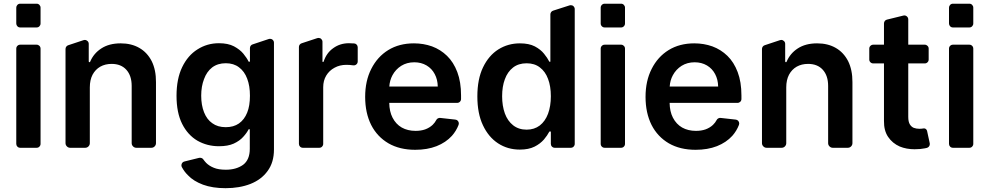

<svg xmlns="http://www.w3.org/2000/svg" viewBox="-20 -782 5236 1016"><path d="M66.1 -20.6V-524.5Q66.1 -533.4 72.1 -539.4Q78.1 -545.5 87 -545.5H174Q182.5 -545.5 188.6 -539.4Q194.6 -533.4 194.6 -524.5V-20.6Q194.6 -12.1 188.6 -6Q182.5 0 174 0H87Q78.1 0 72.1 -6Q66.1 -12.1 66.1 -20.6ZM66.1 -741.5Q66.1 -750 72.1 -756.2Q78.1 -762.4 87 -762.4H174Q182.5 -762.4 188.6 -756.2Q194.6 -750 194.6 -741.5V-657.7Q194.6 -649.1 188.6 -642.9Q182.5 -636.7 174 -636.7H87Q78.1 -636.7 72.1 -642.9Q66.1 -649.1 66.1 -657.7Z M326.7 -24.5V-522.7Q326.7 -529.5 330.6 -535Q334.5 -540.5 340.9 -542.6L422.2 -569.6Q425.4 -570.7 428.6 -570.7Q437.1 -570.7 443.4 -564.6Q449.6 -558.6 449.6 -549.7V-456.7Q449.6 -455.3 450.8 -454Q452.1 -452.8 453.5 -452.8Q456 -452.8 457 -455.3Q475.5 -499.3 516 -525.6Q557.2 -552.6 618.6 -552.6Q675.4 -552.6 717.3 -528.4Q758.9 -504.6 782.7 -458.5Q805.8 -411.9 805.4 -347.3V-24.5Q805.4 -14.6 798.3 -7.3Q791.2 0 780.9 0H701.3Q691.4 0 684.1 -7.3Q676.8 -14.6 676.8 -24.5V-327.4Q676.8 -381.7 648.4 -413Q620.4 -443.9 570.7 -443.9Q536.9 -443.9 510.7 -429.3Q484.7 -414.4 469.8 -386.7Q455.3 -358.7 455.3 -319.6V-24.5Q455.3 -14.6 448.2 -7.3Q441.1 0 430.8 0H351.2Q341.3 0 334 -7.3Q326.7 -14.6 326.7 -24.5Z M1054.3 195.3Q1003.2 176.1 974.8 145.6Q955.3 126.8 942.1 101.9Q940 97.7 940 92.7Q940 85.6 944.4 79.7Q948.9 73.9 956.3 72.4L1033.7 53.3Q1035.2 52.9 1038.4 52.9Q1043.7 52.9 1048.3 55Q1052.9 57.2 1055.8 61.4Q1061.1 69.2 1071 79.9Q1087.4 96.2 1111.5 105.8Q1135.7 116.1 1175.4 116.1Q1229.8 116.1 1266.3 90.2Q1301.8 63.6 1301.8 5.3V-98H1295.8Q1285.5 -77.8 1266.7 -57.5Q1248.6 -36.9 1216.6 -22Q1185.7 -8.2 1138.5 -8.2Q1076.3 -8.2 1024.5 -37.6Q973.4 -67.8 943.9 -126.4Q914.1 -185.7 914.1 -274.9Q914.1 -364.7 943.9 -426.5Q973.7 -488.6 1024.9 -520.6Q1076 -553.3 1138.8 -553.3Q1186.4 -553.3 1218 -536.9Q1249.6 -519.9 1267.8 -497.9Q1286.6 -474.8 1295.8 -455.6H1302.6V-527.7Q1302.6 -534.4 1306.6 -540Q1310.7 -545.5 1317.1 -547.2L1402.3 -575.6Q1405.5 -576.7 1408.7 -576.7Q1417.3 -576.7 1423.5 -570.7Q1429.7 -564.6 1429.7 -555.8V8.9Q1429.7 77.4 1396 122.9Q1363.3 168.3 1305 191.4Q1247.2 213.8 1173.7 213.8Q1104.8 213.8 1054.3 195.3ZM1059.7 -187.9Q1074.9 -149.5 1103.3 -130Q1131.7 -109 1174.7 -109Q1215.9 -109 1244.3 -128.6Q1273.1 -148.8 1288 -186.1Q1302.6 -221.9 1302.6 -275.6Q1302.6 -327.8 1288 -365.8Q1273.8 -404.1 1244.7 -425.8Q1216.6 -447.4 1174.7 -447.4Q1132.1 -447.4 1102.6 -425.1Q1073.9 -402.7 1059.7 -363.6Q1044.7 -325.3 1044.7 -275.6Q1044.7 -225.9 1059.7 -187.9Z M1561.8 -20.6V-533.4Q1561.8 -540.1 1565.7 -545.5Q1569.6 -550.8 1576 -552.9L1659.1 -580.3Q1662.3 -581.3 1665.8 -581.3Q1674.4 -581.3 1680.4 -575.3Q1686.4 -569.2 1686.4 -560.7V-454.5H1692.1Q1707 -501.8 1743.6 -527.3Q1779.5 -553.3 1826.7 -553.3Q1837.7 -553.3 1850.9 -552.2H1853.7Q1861.9 -551.8 1867.4 -545.8Q1872.9 -539.8 1872.9 -531.6V-457Q1872.9 -447.4 1865.8 -441.2Q1858.7 -435 1849.1 -436.4H1847.3Q1831 -438.9 1813.2 -438.9Q1777.7 -438.9 1750.4 -423.7Q1722.3 -408.7 1706.3 -382.1Q1690.3 -355.5 1690.3 -320.7V-20.6Q1690.3 -12.1 1684.3 -6Q1678.3 0 1669.7 0H1582.7Q1573.9 0 1567.8 -6Q1561.8 -12.1 1561.8 -20.6Z M2035.9 -23.4Q1976.2 -58.2 1944.2 -120.7Q1912.3 -184.3 1912.3 -269.5Q1912.3 -354 1944.6 -417.3Q1976.9 -481.5 2034.4 -517Q2092.3 -552.6 2170.5 -552.6Q2220.9 -552.6 2266 -536.6Q2311.1 -519.9 2345.5 -486.5Q2380 -453.1 2399.9 -400.6Q2419.7 -348.4 2419.7 -277V-258.2Q2419.7 -249.6 2413.7 -243.6Q2407.7 -237.6 2399.1 -237.6H2039.8Q2040.5 -191.8 2057.2 -159.4Q2074.9 -125 2105.8 -107.2Q2137.4 -89.5 2179 -89.5Q2207.4 -89.5 2229.8 -97.3Q2252.8 -105.8 2269.2 -121.1Q2281.6 -133.2 2288.7 -147Q2291.5 -152.7 2297.4 -155.7Q2303.3 -158.7 2309.7 -158L2389.6 -149.1Q2397.7 -148.4 2402.9 -142.4Q2408 -136.4 2408 -128.6Q2408 -124.3 2406.6 -121.1Q2394.5 -89.5 2371.4 -63.2Q2339.5 -28.1 2290.1 -8.5Q2240.8 10.7 2177.2 10.7Q2095.2 10.7 2035.9 -23.4ZM2296.5 -324.2Q2295.8 -361.2 2280.5 -389.9Q2265.3 -419 2237.2 -435.7Q2208.8 -452.4 2172.2 -452.4Q2133.2 -452.4 2103 -433.6Q2073.5 -414.8 2056.8 -383.9Q2042.3 -356.9 2040.1 -324.2Z M2615.8 -23.4Q2565 -56.5 2535.5 -119.3Q2506 -181.5 2506 -272Q2506 -363.3 2535.9 -425.4Q2566.1 -488.3 2617.2 -520.6Q2668.3 -552.6 2731.2 -552.6Q2779.1 -552.6 2810 -536.6Q2841.3 -519.9 2859 -497.5Q2876.4 -476.2 2887.1 -455.3H2892.4V-705.6Q2892.4 -712.4 2896.3 -717.9Q2900.2 -723.4 2906.6 -725.5L2994 -753.6Q2997.2 -754.6 3000.7 -754.6Q3009.2 -754.6 3015.3 -748.6Q3021.3 -742.5 3021.3 -734V-20.6Q3021.3 -12.1 3015.3 -6Q3009.2 0 3000.4 0H2915.5Q2907 0 2900.9 -6Q2894.9 -12.1 2894.9 -20.6V-85.9H2887.1Q2876.8 -65.7 2858.3 -43.7Q2838.4 -21 2808.6 -6Q2777.3 9.6 2730.8 9.6Q2666.5 9.6 2615.8 -23.4ZM2651.6 -181.5Q2666.2 -142 2695.3 -119Q2724.8 -95.9 2766.7 -95.9Q2807.2 -95.9 2836.3 -117.9Q2865.1 -140.3 2880 -180Q2894.9 -220.2 2894.9 -272.7Q2894.9 -326 2880 -364.7Q2865.8 -403.4 2836.6 -425.4Q2808.6 -447.1 2766.7 -447.1Q2723.7 -447.1 2695 -424.7Q2665.8 -402 2651.6 -362.9Q2637.1 -324.6 2637.1 -272.7Q2637.1 -221.9 2651.6 -181.5Z M3158.7 -20.6V-524.5Q3158.7 -533.4 3164.8 -539.4Q3170.8 -545.5 3179.7 -545.5H3266.7Q3275.2 -545.5 3281.2 -539.4Q3287.3 -533.4 3287.3 -524.5V-20.6Q3287.3 -12.1 3281.2 -6Q3275.2 0 3266.7 0H3179.7Q3170.8 0 3164.8 -6Q3158.7 -12.1 3158.7 -20.6ZM3158.7 -741.5Q3158.7 -750 3164.8 -756.2Q3170.8 -762.4 3179.7 -762.4H3266.7Q3275.2 -762.4 3281.2 -756.2Q3287.3 -750 3287.3 -741.5V-657.7Q3287.3 -649.1 3281.2 -642.9Q3275.2 -636.7 3266.7 -636.7H3179.7Q3170.8 -636.7 3164.8 -642.9Q3158.7 -649.1 3158.7 -657.7Z M3519.5 -23.4Q3459.9 -58.2 3427.9 -120.7Q3396 -184.3 3396 -269.5Q3396 -354 3428.3 -417.3Q3460.6 -481.5 3518.1 -517Q3576 -552.6 3654.1 -552.6Q3704.5 -552.6 3749.6 -536.6Q3794.7 -519.9 3829.2 -486.5Q3863.6 -453.1 3883.5 -400.6Q3903.4 -348.4 3903.4 -277V-258.2Q3903.4 -249.6 3897.4 -243.6Q3891.3 -237.6 3882.8 -237.6H3523.4Q3524.1 -191.8 3540.8 -159.4Q3558.6 -125 3589.5 -107.2Q3621.1 -89.5 3662.6 -89.5Q3691.1 -89.5 3713.4 -97.3Q3736.5 -105.8 3752.8 -121.1Q3765.3 -133.2 3772.4 -147Q3775.2 -152.7 3781.1 -155.7Q3786.9 -158.7 3793.3 -158L3873.2 -149.1Q3881.4 -148.4 3886.5 -142.4Q3891.7 -136.4 3891.7 -128.6Q3891.7 -124.3 3890.3 -121.1Q3878.2 -89.5 3855.1 -63.2Q3823.2 -28.1 3773.8 -8.5Q3724.4 10.7 3660.9 10.7Q3578.8 10.7 3519.5 -23.4ZM3780.2 -324.2Q3779.5 -361.2 3764.2 -389.9Q3748.9 -419 3720.9 -435.7Q3692.5 -452.4 3655.9 -452.4Q3616.8 -452.4 3586.6 -433.6Q3557.2 -414.8 3540.5 -383.9Q3525.9 -356.9 3523.8 -324.2Z M4012.1 -24.5V-522.7Q4012.1 -529.5 4016 -535Q4019.9 -540.5 4026.3 -542.6L4107.6 -569.6Q4110.8 -570.7 4114 -570.7Q4122.5 -570.7 4128.7 -564.6Q4134.9 -558.6 4134.9 -549.7V-456.7Q4134.9 -455.3 4136.2 -454Q4137.4 -452.8 4138.8 -452.8Q4141.3 -452.8 4142.4 -455.3Q4160.9 -499.3 4201.3 -525.6Q4242.5 -552.6 4304 -552.6Q4360.8 -552.6 4402.7 -528.4Q4444.2 -504.6 4468 -458.5Q4491.1 -411.9 4490.8 -347.3V-24.5Q4490.8 -14.6 4483.7 -7.3Q4476.6 0 4466.3 0H4386.7Q4376.8 0 4369.5 -7.3Q4362.2 -14.6 4362.2 -24.5V-327.4Q4362.2 -381.7 4333.8 -413Q4305.8 -443.9 4256 -443.9Q4222.3 -443.9 4196 -429.3Q4170.1 -414.4 4155.2 -386.7Q4140.6 -358.7 4140.6 -319.6V-24.5Q4140.6 -14.6 4133.5 -7.3Q4126.4 0 4116.1 0H4036.6Q4026.6 0 4019.4 -7.3Q4012.1 -14.6 4012.1 -24.5Z M4741.1 -6.7Q4702.4 -23.8 4679.7 -57.5Q4657 -90.6 4657.7 -142.4V-446.4H4601.2Q4592.3 -446.4 4586.1 -452.4Q4579.9 -458.5 4579.9 -467V-524.9Q4579.9 -533.4 4586.1 -539.4Q4592.3 -545.5 4601.2 -545.5H4657.7V-658Q4657.7 -665.1 4662.1 -671Q4666.5 -676.8 4673.7 -678.3L4760.3 -699.6Q4763.8 -700.3 4765.3 -700.3Q4773.8 -700.3 4780 -694.1Q4786.2 -687.9 4786.2 -679V-545.5H4873.6Q4882.1 -545.5 4888.1 -539.4Q4894.2 -533.4 4894.2 -524.9V-467Q4894.2 -458.5 4888.1 -452.4Q4882.1 -446.4 4873.6 -446.4H4786.2V-163.7Q4786.2 -137.8 4794.4 -124.3Q4802.2 -111.2 4815.3 -105.5Q4829.2 -100.5 4844.5 -100.5Q4855.5 -100.5 4866.8 -102.3Q4867.9 -102.6 4870 -102.6Q4875.4 -102.6 4879.8 -98.9Q4884.2 -95.2 4885.7 -89.5L4899.9 -23.8Q4900.2 -22.4 4900.2 -19.5Q4900.2 -12.4 4895.8 -6.7Q4891.3 -1.1 4884.2 0.7L4874.6 2.8Q4851.9 7.8 4819.6 7.8Q4776.6 7.8 4741.1 -6.7Z M5001.8 -20.6V-524.5Q5001.8 -533.4 5007.8 -539.4Q5013.8 -545.5 5022.7 -545.5H5109.7Q5118.3 -545.5 5124.3 -539.4Q5130.3 -533.4 5130.3 -524.5V-20.6Q5130.3 -12.1 5124.3 -6Q5118.3 0 5109.7 0H5022.7Q5013.8 0 5007.8 -6Q5001.8 -12.1 5001.8 -20.6ZM5001.8 -741.5Q5001.8 -750 5007.8 -756.2Q5013.8 -762.4 5022.7 -762.4H5109.7Q5118.3 -762.4 5124.3 -756.2Q5130.3 -750 5130.3 -741.5V-657.7Q5130.3 -649.1 5124.3 -642.9Q5118.3 -636.7 5109.7 -636.7H5022.7Q5013.8 -636.7 5007.8 -642.9Q5001.8 -649.1 5001.8 -657.7Z"/></svg>

Font: DeltaSans SemiBold
Style: Regular
Weight: 600
Designer: Rasmus Andersson
Foundry: rsms
Version: Version 3.012